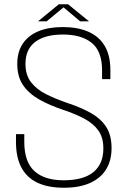

<svg xmlns="http://www.w3.org/2000/svg" viewBox="-20 -872 598 901"><path d="M280 9Q206 9 156 -14.5Q106 -38 80.5 -85.8Q55 -133.5 55 -205Q55 -216.5 55 -223.8Q55 -231 55 -242.5H94Q94 -231 94 -224Q94 -217 94 -205.5Q94 -112.5 141.5 -69.2Q189 -26 278 -26Q371.5 -26 418.2 -64.2Q465 -102.5 465 -175.5Q465 -226.5 441.8 -259.2Q418.5 -292 376.8 -314.5Q335 -337 278 -356Q213 -377.5 164 -405.2Q115 -433 88 -472.8Q61 -512.5 61 -572Q61 -628.5 86.8 -667Q112.5 -705.5 160.2 -725.2Q208 -745 274 -745Q344.5 -745 394.5 -723.2Q444.5 -701.5 471.2 -656.8Q498 -612 498 -543Q498 -530 498 -521.8Q498 -513.5 498 -500.5H459Q459 -513 459 -521.2Q459 -529.5 459 -542Q459 -631 410.8 -670.5Q362.5 -710 275 -710Q191.5 -710 145.5 -675.5Q99.5 -641 99.5 -572Q99.5 -520.5 125.2 -486.8Q151 -453 196 -430.2Q241 -407.5 298.5 -388Q363.5 -366.5 409.2 -340Q455 -313.5 479.2 -275Q503.5 -236.5 503.5 -177Q503.5 -118.5 477.8 -77Q452 -35.5 402.2 -13.2Q352.5 9 280 9ZM158.5 -772 256 -852H299.5L397.5 -772H356L271 -843.5H285.5L199 -772Z"/></svg>

Font: Epilogue ExtraLight
Style: Regular
Weight: 250
Designer: Tyler Finck
Foundry: Etcetera Type Co
Version: Version 2.112